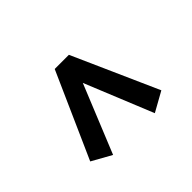

<svg xmlns="http://www.w3.org/2000/svg" viewBox="-97 -781 1044 1044"><g transform="rotate(45 425.0 -258.5)"><path d="M654 -532 717 -419 323.5 -258.5 717 -98 654 15 162 -204V-313Z"/></g></svg>

Font: Trispace SemiExpanded ExtraBold
Style: Regular
Weight: 800
Width: 6
Designer: Tyler Finck
Foundry: Etcetera Type Company
Version: Version 1.210; ttfautohint (v1.8.3)